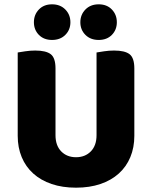

<svg xmlns="http://www.w3.org/2000/svg" viewBox="-20 -851 704 889"><path d="M332 18Q269 18 219 1Q169 -16 134 -47.5Q99 -79 80.5 -123.5Q62 -168 62 -222V-608Q74 -610 97 -613.5Q120 -617 143 -617Q193 -617 215 -600Q237 -583 237 -534V-225Q237 -177 263.5 -150Q290 -123 332 -123Q374 -123 400.5 -150Q427 -177 427 -225V-608Q439 -610 462 -613.5Q485 -617 508 -617Q558 -617 580 -600Q602 -583 602 -534V-222Q602 -168 583.5 -123.5Q565 -79 530 -47.5Q495 -16 445 1Q395 18 332 18ZM306 -748Q306 -713 282.5 -689.5Q259 -666 221 -666Q183 -666 160 -689.5Q137 -713 137 -748Q137 -783 160 -807Q183 -831 221 -831Q259 -831 282.5 -807Q306 -783 306 -748ZM521 -748Q521 -713 498 -689.5Q475 -666 437 -666Q399 -666 375.5 -689.5Q352 -713 352 -748Q352 -783 375.5 -807Q399 -831 437 -831Q475 -831 498 -807Q521 -783 521 -748Z"/></svg>

Font: Baloo Tammudu 2 ExtraBold
Style: Regular
Weight: 800
Designer: Maithili Shingre, Omkar Shende and Ek Type
Foundry: Ek Type
Version: Version 1.640;hotconv 1.0.111;makeotfexe 2.5.65597; ttfautoh